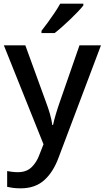

<svg xmlns="http://www.w3.org/2000/svg" viewBox="-20 -786 570 1046"><path d="M1 -539H118L229 -234Q242 -200 251.5 -167.5Q261 -135 265 -105H269Q274 -130 284.5 -165Q295 -200 307 -234L413 -539H530L299 73Q270 152 220.5 196Q171 240 93 240Q68 240 50 237.5Q32 235 19 232V146Q30 148 45.5 150Q61 152 78 152Q124 152 152 125Q180 98 195 56L217 0ZM434 -756Q423 -742 404 -722Q385 -702 362.5 -680.5Q340 -659 318 -639.5Q296 -620 278 -606H206V-618Q221 -637 240 -663Q259 -689 277.5 -716.5Q296 -744 308 -766H434Z"/></svg>

Font: Noto Sans Adlam Medium
Style: Regular
Weight: 500
Version: Version 3.001